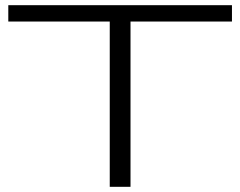

<svg xmlns="http://www.w3.org/2000/svg" viewBox="-20 -720 926 740"><path d="M874 -637H483V0H403V-637H12V-700H874Z"/></svg>

Font: Georama ExtraExtended Light
Style: Regular
Weight: 300
Width: 8
Designer: Jean-Baptiste Levee
Foundry: Production Type
Version: Version 1.000